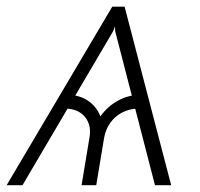

<svg xmlns="http://www.w3.org/2000/svg" viewBox="-41 -542 586 562"><path d="M412.6 0 296.4 -449.7 292.5 -522.5H323.7L460 0ZM197.8 0 220.7 -138.2Q227.5 -175.3 207.8 -199.5Q188 -223.6 150.9 -224.1L157.7 -264.2Q190.9 -264.2 216.3 -247.3Q241.7 -230.5 252.9 -201.2Q273.4 -230.5 304.2 -247.3Q335 -264.2 368.7 -264.2L361.8 -224.1Q337.4 -223.6 316.4 -212.6Q295.4 -201.7 281.7 -182.4Q268.1 -163.1 263.7 -138.2L240.7 0ZM-21.5 0 287.6 -522.5H318.8L289.6 -449.7L24.9 0Z"/></svg>

Font: Inter 28pt ExtraLight
Style: Italic
Weight: 250
Italic angle: -9.3988°
Designer: Rasmus Andersson
Foundry: rsms
Version: Version 4.001;git-66647c0bb